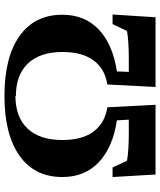

<svg xmlns="http://www.w3.org/2000/svg" viewBox="50 -742 701 840"><g transform="rotate(90 400.0 -322.5)"><path d="M401 -42 400 -40Q493 -40 543 -93Q593 -146 593 -245Q593 -333 556 -382Q518 -432 450 -442L439 -653H744L755 -465H713L684 -528Q642 -536 558 -536H504L507 -484Q626 -466 691 -404Q755 -343 755 -245Q755 -124 662 -58Q569 8 400 8Q231 8 138 -58Q45 -124 45 -245Q45 -343 109 -404Q174 -466 293 -484L295 -536H242Q158 -536 116 -528L86 -465H44L56 -653H361L350 -442Q282 -432 245 -382Q208 -333 208 -245Q208 -148 258 -95Q308 -42 401 -42Z"/></g></svg>

Font: Libra Serif Modern
Style: Bold
Weight: 700
Designer: Stefan Peev, Context Ltd
Foundry: Ascender Corporation
Version: Version 1.000